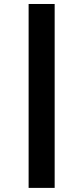

<svg xmlns="http://www.w3.org/2000/svg" viewBox="-20 -854 407 940"><path d="M120.1 -834.5H247.6V65.9H120.1Z"/></svg>

Font: Dhyana
Style: Bold
Weight: 700
Foundry: Vernon Adams
Version: Version 1.002; ttfautohint (v0.8.51-6076)